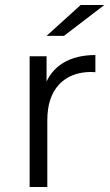

<svg xmlns="http://www.w3.org/2000/svg" viewBox="-20 -751 441 771"><path d="M99 0V-525H167V-382L160 -407Q182 -467 234 -498.5Q286 -530 363 -530V-461Q359 -461 355 -461.5Q351 -462 347 -462Q264 -462 217 -411.5Q170 -361 170 -268V0ZM167 -607 304 -731H399L237 -607Z"/></svg>

Font: Montserrat Thin
Style: Regular
Weight: 400
Version: Version 9.000